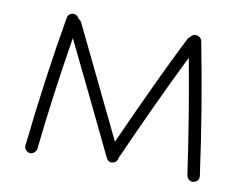

<svg xmlns="http://www.w3.org/2000/svg" viewBox="-66 -643 964 746"><g transform="rotate(10 416.0 -270.0)"><path d="M739 12Q729 13 721.5 7Q714 1 712 -8Q681 -227 638 -460Q546 -274 439 -34L437 -30Q437 -17 424 -10Q403 -1 392 -21Q378 -50 298.5 -215Q219 -380 181 -457Q143 -224 120 -9Q118 0 110.5 6.5Q103 13 93 12Q84 10 77.5 3Q71 -4 72 -14Q102 -289 144 -531Q145 -540 153.5 -546Q162 -552 171 -550Q185 -547 190 -534Q196 -532 201 -525L412 -89Q536 -365 620 -531Q623 -537 629 -540Q635 -550 645 -551Q655 -553 663.5 -547.5Q672 -542 674 -533Q724 -278 760 -15Q762 6 739 12Z"/></g></svg>

Font: Hoogli
Style: Regular
Weight: 400
Designer: Anand Singh Naorem
Foundry: Brand New Type
Version: Version 1.00 b007